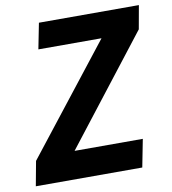

<svg xmlns="http://www.w3.org/2000/svg" viewBox="-82 -801 784 873"><g transform="rotate(-10 310.0 -365.0)"><path d="M156 -730 132.5 -611H424L34 -113.5L13 0H504.5L529.5 -128H214.5L598 -621.5L617.5 -730Z"/></g></svg>

Font: Monaspace Neon
Style: Bold Italic
Weight: 700
Italic angle: -11°
Designer: Riley Cran & the Lettermatic Team
Foundry: Lettermatic
Version: Version 1.200 (Monaspace Neon)